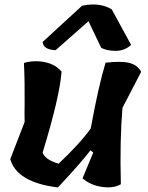

<svg xmlns="http://www.w3.org/2000/svg" viewBox="-20 -822 649 842"><path d="M599 -507 517 -349Q505 -205 510 -14Q477 5 426.5 -2.5Q376 -10 342 -40L389 -153L377 -163Q336 -109 234 0Q54 -22 25 -124L88 -287Q87 -326 88 -363Q89 -466 85 -546Q130 -559 176.5 -549.5Q223 -540 250 -508Q242 -398 167 -153Q177 -122 237 -104Q334 -196 378 -259Q412 -446 443 -547Q512 -555 547.5 -546Q583 -537 599 -507ZM424 -612 368 -729 224 -602Q170 -604 167 -638L340 -797Q417 -813 470 -781L555 -625Q526 -599 488 -599Q450 -599 424 -612Z"/></svg>

Font: Tillana SemiBold
Style: Regular
Weight: 600
Designer: Lipi Raval (Devanagari, Latin), Jonny Pinhorn (Latin)
Foundry: Indian Type Foundry
Version: Version 2.003;PS 1.0;hotconv 1.0.79;makeotf.lib2.5.61930; tt